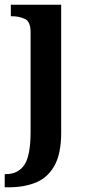

<svg xmlns="http://www.w3.org/2000/svg" viewBox="-27 -556 375 816"><path d="M-7 240V184H-1Q49 184 76 145.5Q103 107 103 3V-420Q103 -464 79 -475.5Q55 -487 23 -487H19V-536H233V8Q233 97 204.5 148Q176 199 126 219.5Q76 240 11 240Z"/></svg>

Font: Noto Serif NP Hmong SemiBold
Style: Regular
Weight: 600
Designer: Dalton Maag Ltd
Foundry: Dalton Maag Ltd
Version: Version 1.001; ttfautohint (v1.8.4.7-5d5b)